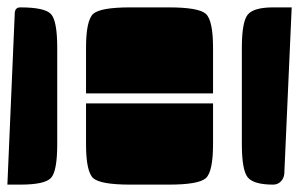

<svg xmlns="http://www.w3.org/2000/svg" viewBox="-20 -510 810 520"><path d="M213 -120V-230H557V-120Q557 -45 537.5 -27.5Q518 -10 437 -10H333Q252 -10 232.5 -27.5Q213 -45 213 -120ZM635 -120V-380Q635 -452 651.5 -471Q668 -490 720 -490H770L750 -40Q749 -27 740.5 -18.5Q732 -10 720 -10Q668 -10 651.5 -29Q635 -48 635 -120ZM213 -257V-380Q213 -455 232.5 -472.5Q252 -490 333 -490H437Q518 -490 537.5 -472.5Q557 -455 557 -380V-257ZM0 -10 20 -475Q21 -490 35 -490Q101 -490 118 -472Q135 -454 135 -380V-120Q135 -46 118 -28Q101 -10 35 -10Z"/></svg>

Font: PrimecolorB
Style: Medium
Weight: 500
Designer: gluk
Foundry: gluk
Version: Version 0.672